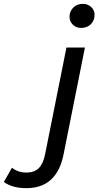

<svg xmlns="http://www.w3.org/2000/svg" viewBox="-198 -777 511 997"><path d="M-178 168 -136 94Q-105 119 -60 119Q-20 119 3 96.5Q26 74 36 25L147 -530H243L132 25Q97 200 -61 200Q-134 200 -178 168ZM163 -690Q163 -718 182.5 -737.5Q202 -757 232 -757Q258 -757 275.5 -740.5Q293 -724 293 -701Q293 -670 273.5 -651Q254 -632 223 -632Q197 -632 180 -649Q163 -666 163 -690Z"/></svg>

Font: Montserrat Alternates Medium
Style: Italic
Weight: 500
Italic angle: -11.3°
Designer: Julieta Ulanovsky
Foundry: Julieta Ulanovsky
Version: Version 7.200